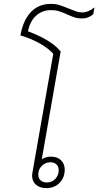

<svg xmlns="http://www.w3.org/2000/svg" viewBox="-20 -958 506 988"><path d="M466 -920 460 -885Q435 -863 403 -863Q381 -863 364 -868.5Q347 -874 325 -884Q301 -895 283 -900.5Q265 -906 242 -906Q198 -906 166 -877.5Q134 -849 124 -797Q246 -751 292 -693L195 -138Q214 -152 242 -152Q275 -152 294 -133.5Q313 -115 313 -85Q313 -44 286.5 -17Q260 10 218 10Q185 10 165 -7.5Q145 -25 145 -55Q145 -59 147 -71L254 -681Q233 -706 189 -732Q145 -758 85 -776Q99 -854 139 -896Q179 -938 242 -938Q266 -938 285 -932Q304 -926 334 -914Q358 -904 372.5 -899Q387 -894 403 -894Q434 -894 466 -920ZM177 -60Q177 -41 189 -30Q201 -19 221 -19Q247 -19 264.5 -37.5Q282 -56 282 -82Q282 -101 270.5 -112Q259 -123 239 -123Q213 -123 195 -104.5Q177 -86 177 -60Z"/></svg>

Font: Bai Jamjuree ExtraLight
Style: Italic
Weight: 275
Italic angle: -10°
Version: Version 1.000; ttfautohint (v1.6)